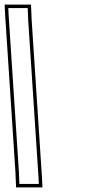

<svg xmlns="http://www.w3.org/2000/svg" viewBox="-89 -775 427 831"><path d="M-51.8 -712 -53.1 -740H30.9L33 -688L77.7 -7L79 21H-5L-7.2 -31ZM-66.8 -711.2 -22.2 -30.2 -19.4 36H94.7L92.6 -7.8L48 -688.8L45.2 -755H-68.9Z"/></svg>

Font: Nordica Plus
Style: NordicaClassicLightConOpOblOl
Weight: 300
Version: Version 1.01